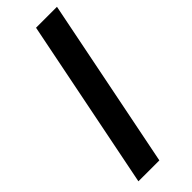

<svg xmlns="http://www.w3.org/2000/svg" viewBox="-247 -762 785 785"><g transform="rotate(-45 145.0 -370.0)"><path d="M169 -740H290L142 0H21Z"/></g></svg>

Font: IBM Plex Sans SmBld
Style: Italic
Weight: 600
Italic angle: -11°
Designer: Mike Abbink, Paul van der Laan, Pieter van Rosmalen
Foundry: Bold Monday
Version: Version 3.005